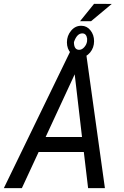

<svg xmlns="http://www.w3.org/2000/svg" viewBox="-52 -967 636 987"><path d="M182.6 -262.7H369.6L332 -585ZM378.9 -185.5H146.5L60.5 0H-32.2L313 -710.9H388.2L487.3 0H400.9ZM328.1 -750.5Q328.1 -710.9 355 -710.9Q369.1 -710.9 381.1 -724.4Q393.1 -737.8 395.5 -754.4L396 -768.1Q392.1 -795.4 371.1 -795.4Q343.3 -795.4 328.1 -750.5ZM364.7 -834.5Q365.7 -834.5 367.2 -834.5Q394.5 -834 412.6 -811.5Q431.6 -788.1 431.6 -755.4Q431.6 -721.7 411.1 -697Q390.6 -672.4 360.8 -672.4Q359.9 -672.4 358.4 -672.4Q332 -671.9 312.5 -693.4Q292 -715.8 292 -749.5Q292 -783.2 313.2 -808.8Q334.5 -834.5 364.7 -834.5ZM431.6 -947.3 522.5 -946.8 416 -857.9H359.4Z"/></svg>

Font: MAUL Condensed Italic
Style: Condenced Regular Italic
Weight: 400
Italic angle: -12°
Designer: MAUL
Version: Version 1.0; 2020; ttfautohint (v1.8.3)